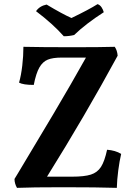

<svg xmlns="http://www.w3.org/2000/svg" viewBox="-20 -904 659 927"><path d="M565 -161Q557 -127 551 -81.5Q545 -36 544 3Q451 0 284 0Q131 0 62 3Q50 -18 50 -40L67 -68Q152 -209 238 -354Q324 -499 395 -626H278Q235 -626 210.5 -616Q186 -606 170 -578Q154 -550 143 -494Q92 -494 72 -505Q82 -540 87.5 -587Q93 -634 93 -678Q179 -676 334 -676Q466 -676 534 -678Q546 -661 548 -635Q391 -346 207 -51H328Q387 -51 418.5 -61Q450 -71 467.5 -98Q485 -125 497 -181Q537 -178 565 -161ZM154 -850Q171 -875 205 -882Q282 -836 325 -817Q410 -858 451 -884Q463 -880 470.5 -868.5Q478 -857 481 -845Q394 -789 338 -735Q314 -729 288 -729Q236 -788 154 -850Z"/></svg>

Font: Vollkorn SC SemiBold
Style: Regular
Weight: 600
Designer: Friedrich Althausen
Foundry: Friedrich Althausen
Version: Version 4.015